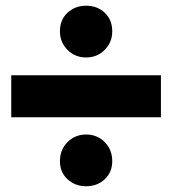

<svg xmlns="http://www.w3.org/2000/svg" viewBox="-20 -646 604 674"><path d="M282.2 -444.3Q243.7 -444.3 217 -470.9Q190.4 -497.6 190.4 -536.1Q190.4 -576.7 217 -601.3Q243.7 -626 282.2 -626Q321.3 -626 347.7 -601.3Q374 -576.7 374 -536.1Q374 -497.6 347.7 -470.9Q321.3 -444.3 282.2 -444.3ZM282.2 7.8Q243.7 7.8 217 -16.8Q190.4 -41.5 190.4 -80.1Q190.4 -120.6 217 -147.2Q243.7 -173.8 282.2 -173.8Q321.3 -173.8 347.7 -147.2Q374 -120.6 374 -80.1Q374 -41.5 347.7 -16.8Q321.3 7.8 282.2 7.8ZM19.5 -234.4V-381.8H544.9V-234.4Z"/></svg>

Font: Reddit Sans Black
Style: Regular
Weight: 900
Version: Version 1.014